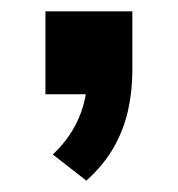

<svg xmlns="http://www.w3.org/2000/svg" viewBox="-20 -166 313 338"><path d="M132 152 73 106Q94 86 107 64.5Q120 43 126.5 20Q133 -3 134 -26L162 0H60V-146H213V-42Q213 -6 205.5 28Q198 62 180.5 93Q163 124 132 152Z"/></svg>

Font: Nunito Sans 9pt
Style: Bold
Weight: 700
Version: Version 3.101;gftools[0.9.27]